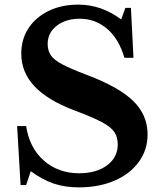

<svg xmlns="http://www.w3.org/2000/svg" viewBox="-20 -800 703 830"><path d="M69 0 54 -255H93Q107 -161 169.5 -106Q232 -51 322 -51Q397 -51 443 -85.5Q489 -120 489 -175Q489 -207 474.5 -229Q460 -251 419.5 -272.5Q379 -294 301 -323Q185 -367 128.5 -427.5Q72 -488 72 -568Q72 -631 103.5 -678.5Q135 -726 190.5 -753Q246 -780 319 -780Q418 -780 504 -716L522 -766H546L557 -550H518Q494 -632 443 -675.5Q392 -719 325 -719Q264 -719 225 -688.5Q186 -658 186 -610Q186 -582 199.5 -561.5Q213 -541 250 -521.5Q287 -502 356 -476Q496 -423 557 -362.5Q618 -302 618 -219Q618 -152 580 -100Q542 -48 475 -19Q408 10 320 10Q261 10 212 -6.5Q163 -23 113 -60L93 0Z"/></svg>

Font: Libre Baskerville
Style: Bold
Weight: 700
Designer: Pablo Impallari, Rodrigo Fuenzalida
Foundry: Pablo Impallari, Rodrigo Fuenzalida
Version: Version 1.051; ttfautohint (v1.8.4.7-5d5b)